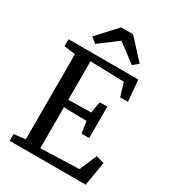

<svg xmlns="http://www.w3.org/2000/svg" viewBox="-228 -1095 1091 1215"><g transform="rotate(30 317.0 -487.0)"><path d="M123.2 -58.9V-680.7L40.9 -692.5V-743H550.4L564.3 -587.7H507.4L478.5 -685L230.9 -691.4V-410.4L396.9 -413.4L411.1 -495.9H466.6V-266.6H411.1L397.1 -352.3L230.9 -355.2V-56.1L511.8 -65.6L565.5 -191.9L623.9 -174.4L595 0H39.9V-49.5ZM291.8 -974.5H378.8L508.4 -833.6L469.4 -801.4L335.3 -902.2L201.2 -801.4L162.1 -833.4Z"/></g></svg>

Font: Merriweather 7pt Light
Style: Regular
Weight: 300
Designer: Eben Sorkin
Foundry: Eben Sorkin
Version: Version 2.200;gftools[0.9.31]